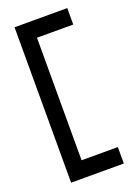

<svg xmlns="http://www.w3.org/2000/svg" viewBox="-135 -675 565 801"><g transform="rotate(-20 148.0 -275.0)"><path d="M271 70V-3H110V-547H271V-620H37V70Z"/></g></svg>

Font: Charger
Style: Regular
Weight: 400
Designer: Jasper
Foundry: Cannot Into Space Fonts
Version: Version 0.98